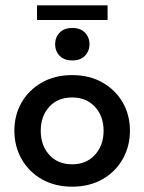

<svg xmlns="http://www.w3.org/2000/svg" viewBox="-20 -691 542 721"><path d="M251 10Q186 10 137 -18Q88 -46 61 -94Q34 -142 34 -200Q34 -259 61 -306Q88 -353 137 -381Q186 -409 251 -409Q316 -409 365 -381Q414 -353 441 -306Q468 -259 468 -200Q468 -142 441 -94Q414 -46 365 -18Q316 10 251 10ZM251 -74Q304 -74 336.5 -109.5Q369 -145 369 -200Q369 -255 336.5 -290Q304 -325 251 -325Q197 -325 165 -290Q133 -255 133 -200Q133 -145 165 -109.5Q197 -74 251 -74ZM252 -464Q221 -464 204 -481.5Q187 -499 187 -525Q187 -551 204 -568.5Q221 -586 252 -586Q282 -586 299 -568.5Q316 -551 316 -525Q316 -499 299 -481.5Q282 -464 252 -464ZM119 -616V-671H384V-616Z"/></svg>

Font: Rokkitt SemiBold SemiBold
Style: Regular
Weight: 600
Version: Version 3.103